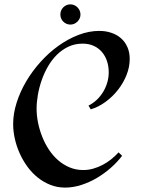

<svg xmlns="http://www.w3.org/2000/svg" viewBox="-20 -850 643 876"><path d="M571.8 -581.1Q571.8 -543.9 557.1 -507.3Q542.5 -470.7 517.8 -439.5Q493.2 -408.2 460.9 -384.8Q428.7 -361.3 394 -351.1L383.8 -368.2Q404.3 -378.4 421.4 -394.5Q438.5 -410.6 450.7 -430.9Q462.9 -451.2 469.5 -473.9Q476.1 -496.6 476.1 -520Q476.1 -546.9 468.3 -570.8Q460.4 -594.7 445.3 -612.5Q430.2 -630.4 408 -640.6Q385.7 -650.9 356.9 -650.9Q321.8 -650.9 292.5 -637.2Q263.2 -623.5 239.7 -600.3Q216.3 -577.1 199 -547.1Q181.6 -517.1 170.2 -484.1Q158.7 -451.2 152.8 -417.5Q147 -383.8 147 -354Q147 -323.7 153.3 -291.5Q159.7 -259.3 171.9 -228Q184.1 -196.8 202.1 -168.9Q220.2 -141.1 243.9 -120.1Q267.6 -99.1 296.6 -86.7Q325.7 -74.2 359.9 -74.2Q383.3 -74.2 405.5 -80.6Q427.7 -86.9 448.2 -97.7Q468.8 -108.4 487.1 -123Q505.4 -137.7 521 -154.8L537.1 -139.2Q515.6 -110.8 486.1 -84.7Q456.5 -58.6 422.4 -38.3Q388.2 -18.1 350.8 -6.1Q313.5 5.9 276.9 5.9Q241.2 5.9 209.7 -6.6Q178.2 -19 151.9 -40.3Q125.5 -61.5 104.7 -90.1Q84 -118.7 69.6 -150.9Q55.2 -183.1 47.6 -217.3Q40 -251.5 40 -284.2Q40 -331.5 55.9 -381.6Q71.8 -431.6 99.6 -478.8Q127.4 -525.9 165.3 -567.9Q203.1 -609.9 246.8 -641.1Q290.5 -672.4 338.1 -690.7Q385.7 -709 433.1 -709Q462.4 -709 487.8 -700.4Q513.2 -691.9 531.7 -675.8Q550.3 -659.7 561 -635.7Q571.8 -611.8 571.8 -581.1ZM301.3 -830.1Q310.5 -830.1 318.8 -826.4Q327.1 -822.8 333.5 -816.4Q339.8 -810.1 343.5 -801.5Q347.2 -793 347.2 -783.7Q347.2 -774.4 343.5 -766.1Q339.8 -757.8 333.5 -751.5Q327.1 -745.1 318.8 -741.5Q310.5 -737.8 301.3 -737.8Q291.5 -737.8 283.2 -741.5Q274.9 -745.1 268.6 -751.5Q262.2 -757.8 258.8 -766.1Q255.4 -774.4 255.4 -783.7Q255.4 -793 258.8 -801.5Q262.2 -810.1 268.6 -816.4Q274.9 -822.8 283.2 -826.4Q291.5 -830.1 301.3 -830.1Z"/></svg>

Font: Redressed
Style: Regular
Weight: 400
Designer: Astigmatic (AOETI)
Foundry: Astigmatic (AOETI)
Version: Version 1.001